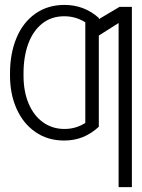

<svg xmlns="http://www.w3.org/2000/svg" viewBox="-20 -558 574 777"><path d="M325.2 -60.5V-467.8Q286.1 -492.2 240.2 -492.2Q187.5 -492.2 150.4 -462.4Q113.3 -432.6 94.2 -380.4Q75.2 -328.1 75.2 -260.7V-252Q75.2 -187.5 95.9 -138.7Q116.7 -89.8 154.3 -63Q191.9 -36.1 241.2 -36.1Q287.1 -36.1 325.2 -60.5ZM513.7 199.2H460V-464.8L379.9 -414.1V-44.9Q350.1 -17.6 315.7 -3.4Q281.2 10.7 239.3 10.7Q172.9 10.7 123.3 -23.7Q73.7 -58.1 47.1 -117.9Q20.5 -177.7 20.5 -252V-260.7Q20.5 -341.8 46.9 -404.8Q73.2 -467.8 123.3 -502.9Q173.3 -538.1 241.2 -538.1Q320.8 -538.1 379.9 -485.4V-480.5L463.9 -530.3H513.7Z"/></svg>

Font: Pretendard JP ExtraLight
Style: Regular
Weight: 200
Designer: Base glyphs from Inter by Rasmus Andersson; Hangeul glyphs from Noto Sans CJK(Source Han Sans) by Jang Soo-young and Kan
Foundry: Kil Hyung-jin
Version: Version 1.309